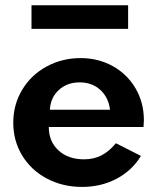

<svg xmlns="http://www.w3.org/2000/svg" viewBox="-20 -703 603 737"><path d="M295 14.5Q220.5 14.5 159.8 -17.7Q99.1 -50 65 -106.4Q30.9 -162.7 30.9 -231.8Q30.9 -301.4 65.2 -358.4Q99.5 -415.5 158.9 -447.7Q218.2 -480 289.5 -480Q357.7 -480 413.4 -448.9Q469.1 -417.7 500.7 -363.2Q532.3 -308.6 532.3 -241.8Q532.3 -231.4 530.9 -215.5H167.3Q167.3 -160 204.5 -125.7Q241.8 -91.4 302.3 -91.4Q339.5 -91.4 369.1 -106.4Q398.6 -121.4 425 -153.2L520.9 -104.5Q487.3 -48.6 427.7 -17Q368.2 14.5 295 14.5ZM100.9 -592.3V-682.7H471.8V-592.3ZM285.9 -386.8Q237.7 -386.8 205.9 -357.7Q174.1 -328.6 171.4 -281.8H402.3Q396.4 -329.5 364.8 -358.2Q333.2 -386.8 285.9 -386.8Z"/></svg>

Font: Spartan MB
Style: Bold
Weight: 700
Designer: Matt Bailey, Mirko Velimirovic
Foundry: Matt Bailey
Version: Version 1.005